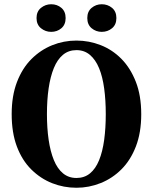

<svg xmlns="http://www.w3.org/2000/svg" viewBox="-20 -866 719 904"><path d="M340 18Q280 18 225.5 -3.5Q171 -25 127.5 -68Q84 -111 59.5 -176Q35 -241 35 -329Q35 -415 60 -480Q85 -545 128 -588Q171 -631 225.5 -653Q280 -675 340 -675Q399 -675 454 -653.5Q509 -632 551.5 -589Q594 -546 619.5 -481Q645 -416 645 -328Q645 -242 620 -177Q595 -112 552 -69Q509 -26 454 -4Q399 18 340 18ZM340 -28Q377 -28 403.5 -49.5Q430 -71 446.5 -111.5Q463 -152 470.5 -207.5Q478 -263 478 -329Q478 -394 470.5 -449.5Q463 -505 446.5 -545Q430 -585 403.5 -607.5Q377 -630 340 -630Q303 -630 276.5 -608Q250 -586 233.5 -545.5Q217 -505 209 -450Q201 -395 201 -329Q201 -263 209 -208Q217 -153 233.5 -112.5Q250 -72 276.5 -50Q303 -28 340 -28ZM221 -716Q194 -716 173 -733Q152 -750 152 -781Q152 -812 173 -829Q194 -846 221 -846Q249 -846 269 -829Q289 -812 289 -781Q289 -750 269 -733Q249 -716 221 -716ZM459 -716Q432 -716 411.5 -733Q391 -750 391 -781Q391 -812 411.5 -829Q432 -846 459 -846Q487 -846 507.5 -829Q528 -812 528 -781Q528 -750 507.5 -733Q487 -716 459 -716Z"/></svg>

Font: Source Serif 4 36pt
Style: Bold
Weight: 700
Designer: Frank Grießhammer
Foundry: Adobe Systems Incorporated
Version: Version 4.004;hotconv 1.0.116;makeotfexe 2.5.65601